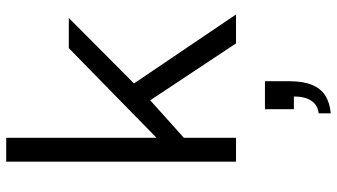

<svg xmlns="http://www.w3.org/2000/svg" viewBox="-248 -514 1061 604"><g transform="rotate(-90 282.0 -212.5)"><path d="M75 0V-723H150V-250L432 -526H527L321 -321L538 0H447L268 -270L150 -164V0ZM227 298V260Q253 257 266.5 237Q280 217 280 182H240V91H328V169Q328 211 316.5 239Q305 267 282.5 281Q260 295 227 298Z"/></g></svg>

Font: Archivo SemiExpanded Light
Style: Regular
Weight: 300
Width: 6
Designer: Hector Gatti
Foundry: Omnibus-Type
Version: Version 2.001